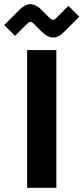

<svg xmlns="http://www.w3.org/2000/svg" viewBox="-55 -900 400 920"><path d="M75 0V-660H215V0ZM-35 -780 38 -853Q65 -880 90 -880Q117 -880 146 -851L185 -812Q192 -805 199 -805Q206 -805 214 -813L273 -872L325 -820L252 -747Q225 -720 200 -720Q173 -720 144 -749L105 -788Q98 -795 91 -795Q84 -795 76 -787L17 -728Z"/></svg>

Font: Xolonium
Style: Regular
Weight: 400
Designer: Severin Meyer
Version: Version 4.2